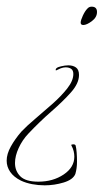

<svg xmlns="http://www.w3.org/2000/svg" viewBox="-41 -343 312 576"><path d="M209 -268Q201 -268 201 -275Q201 -282 207.5 -296Q214 -310 221 -317Q226 -323 234 -323Q250 -323 250 -307Q250 -291 234.5 -279.5Q219 -268 209 -268ZM93 213Q74 213 55.5 209.5Q37 206 22 199Q0 188 -10.5 172.5Q-21 157 -21 139Q-21 119 -8.5 96.5Q4 74 23 52Q39 35 64.5 13.5Q90 -8 116.5 -31.5Q143 -55 161 -78Q179 -101 179 -121Q179 -132 172.5 -136.5Q166 -141 156 -141Q149 -141 141 -138L128 -132H127Q127 -132 126.5 -132Q126 -132 126 -133Q126 -139 135 -142Q136 -142 142 -144Q154 -147 164 -147Q178 -147 187 -140.5Q196 -134 196 -118Q196 -93 172 -66Q148 -39 113 -8.5Q78 22 44 58Q26 77 15 101Q4 125 4 146Q4 170 20 186Q36 202 74 202Q118 202 150 180.5Q182 159 182 127Q182 119 180 110.5Q178 102 173 93V92Q173 90 179 90Q185 90 186 94Q188 102 189 115Q190 128 190 142Q190 162 185 179Q178 196 150 204.5Q122 213 93 213Z"/></svg>

Font: Explora
Style: Regular
Weight: 400
Designer: Robert E. Leuschke
Foundry: Robert E. Leuschke
Version: Version 1.010